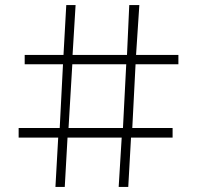

<svg xmlns="http://www.w3.org/2000/svg" viewBox="-20 -742 782 762"><path d="M520 -524H688V-487H518L505 -234H665V-196H500L489 0H451L463 -196H248L237 0H200L211 -196H54V-234H217L230 -487H78V-524H232L243 -722H280L268 -524H484L493 -722H533ZM252 -234H468L481 -487H267Z"/></svg>

Font: SUIT Variable
Style: Regular
Weight: 400
Designer: Sunn Youn; Korean Glyphs from Source Han Sans (Sandoll Communications; Soo-young Jang, Joo-yeon Kang)
Foundry: Sunn
Version: Version 1.150;FEAKit 1.0